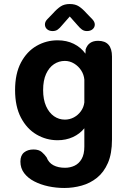

<svg xmlns="http://www.w3.org/2000/svg" viewBox="-20 -687 659 955"><path d="M300 248Q259.5 248 220.8 239.8Q182 231.5 150.5 215.2Q119 199 100.2 174.2Q81.5 149.5 81.5 116.5Q81.5 86 99.8 71.2Q118 56.5 146.5 56.5Q173.5 56.5 188.2 69.5Q203 82.5 212 96Q222 122.5 245.8 135Q269.5 147.5 303.5 147.5Q329 147.5 350.8 137.2Q372.5 127 386 103.8Q399.5 80.5 399.5 42V-49Q377 -21 342.5 -5.2Q308 10.5 266.5 10.5Q210 10.5 161.8 -17.8Q113.5 -46 84.2 -101.8Q55 -157.5 55 -239Q55 -320.5 84.2 -375.8Q113.5 -431 161.8 -458.8Q210 -486.5 266.5 -486.5Q311.5 -486.5 347 -469Q382.5 -451.5 405 -420L406 -441.5Q420 -484 468 -484Q537 -484 537 -405.5V7.5Q537 77 516.8 123.5Q496.5 170 462.5 197.2Q428.5 224.5 386.2 236.2Q344 248 300 248ZM302.5 -92Q326.5 -92 347.5 -103.2Q368.5 -114.5 382.5 -134Q396.5 -153.5 399.5 -177.5V-291Q397.5 -315.5 383.8 -336.8Q370 -358 348.5 -371Q327 -384 302.5 -384Q273 -384 248.5 -367.8Q224 -351.5 209.2 -319.2Q194.5 -287 194.5 -239Q194.5 -192 209.2 -159Q224 -126 248.5 -109Q273 -92 302.5 -92ZM439.5 -591Q451.5 -578 451.5 -565Q451.5 -551 440.8 -541.8Q430 -532.5 412.5 -532.5Q397.5 -532.5 387 -540.5Q376.5 -548.5 367 -560L327 -605L287.5 -560Q277.5 -547.5 267.2 -540Q257 -532.5 242 -532.5Q224.5 -532.5 214 -541.8Q203.5 -551 203.5 -565.5Q203.5 -579 215 -591L243.5 -620.5Q264 -643.5 282 -655.2Q300 -667 327 -667Q354.5 -667 372.5 -655.2Q390.5 -643.5 411 -620.5Z"/></svg>

Font: Sono Monospace SemiBold
Style: Regular
Weight: 600
Designer: Tyler Finck
Foundry: Tyler Finck
Version: Version 2.112